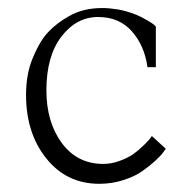

<svg xmlns="http://www.w3.org/2000/svg" viewBox="-20 -446 468 471"><path d="M231 -426.3Q248 -426.3 269 -422.9Q290 -419.4 314.5 -409.7Q326.7 -404.8 342.3 -395.5Q354.5 -388.2 357.4 -385.7Q360.8 -382.8 362.3 -380.9V-281.2H341.8Q334.5 -334 303.5 -369.1Q272.5 -404.3 220.7 -404.3Q167.5 -404.3 130.6 -356.2Q93.8 -308.1 93.8 -224.6Q93.8 -146.5 131.6 -95.2Q169.4 -43.9 233.4 -43.9Q253.4 -43.9 273.4 -51.3Q293.5 -58.6 306.4 -67.6Q319.3 -76.7 331.3 -88.4Q343.3 -100.1 346.9 -104.7Q350.6 -109.4 352.5 -112.3L386.7 -81.1L380.4 -72.3Q374 -63.5 360.1 -50.8Q346.2 -38.1 327.9 -25.4Q309.6 -12.7 281.7 -3.9Q253.9 4.9 223.6 4.9Q143.6 4.9 93.8 -57.1Q43.9 -119.1 43.9 -212.9Q43.9 -263.7 59.6 -301.8Q78.1 -347.2 99.6 -368.7Q119.1 -389.2 148.9 -406.2Q183.6 -426.3 231 -426.3Z"/></svg>

Font: Buda
Style: light
Weight: 400
Version: Version 1.002